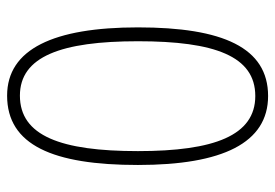

<svg xmlns="http://www.w3.org/2000/svg" viewBox="-137 -627 774 540"><g transform="rotate(90 250.0 -357.0)"><path d="M249 10C388 10 444 -119 444 -358C444 -596 382 -724 250 -724C114 -724 57 -597 57 -358C57 -121 118 10 249 10ZM249 -26C139 -26 96 -142 96 -358C96 -574 138 -688 250 -688C361 -688 405 -573 405 -358C405 -141 362 -26 249 -26Z"/></g></svg>

Font: Noto Sans Devanagari UI SemiCondensed ExtraLight
Style: Regular
Weight: 200
Width: 4
Designer: Jelle Bosma - Monotype Design Team
Foundry: Monotype Imaging Inc.
Version: Version 2.004